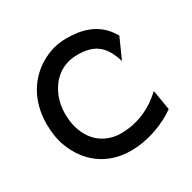

<svg xmlns="http://www.w3.org/2000/svg" viewBox="-114 -576 700 700"><g transform="rotate(-30 236.0 -225.5)"><path d="M29 -226C29 -192 34 -160 45 -131C76 -48 146 11 248 11C321 11 393 -17 442 -52L428 -136L404 -116C363 -84 309 -62 248 -62C227 -62 208 -66 190 -74C140 -96 106 -149 106 -226C106 -249 110 -271 117 -291C138 -347 182 -390 252 -390C319 -390 359 -366 382 -289L420 -374C378 -450 305 -462 248 -462C216 -462 188 -456 162 -444C88 -411 29 -338 29 -226Z"/></g></svg>

Font: Charger Pro
Style: Nar
Weight: 400
Designer: Jasper
Foundry: Cannot Into Space Fonts
Version: Version 1.09